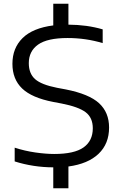

<svg xmlns="http://www.w3.org/2000/svg" viewBox="-20 -880 646 1020"><path d="M263 120V9Q211.5 9 159 1Q106.5 -7 58 -22.5V-95.5Q112 -78 167.8 -70Q223.5 -62 268 -62Q375 -62 424 -97Q473 -132 473 -198.5Q473 -255 435 -283.8Q397 -312.5 307.5 -330L262.5 -338.5Q149 -360.5 97.5 -410Q46 -459.5 46 -541Q46 -624.5 100 -677.8Q154 -731 263 -745V-860H343.5V-749Q442 -748.5 525.5 -724V-651Q436 -678 339 -678Q231.5 -678 182.2 -643Q133 -608 133 -544.5Q133 -489.5 166.2 -459.8Q199.5 -430 283.5 -413.5L329 -405Q453.5 -380.5 506.5 -331.5Q559.5 -282.5 559.5 -202.5Q559.5 -116 503.5 -62.8Q447.5 -9.5 343.5 4.5V120Z"/></svg>

Font: Encode Sans Expanded Expanded
Style: Regular
Weight: 400
Width: 7
Designer: Multiple Designers
Foundry: Impallari Type
Version: Version 3.000; ttfautohint (v1.8.3) -l 8 -r 50 -G 200 -x 14 